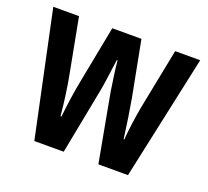

<svg xmlns="http://www.w3.org/2000/svg" viewBox="-99 -664 852 786"><g transform="rotate(20 327.5 -271.5)"><path d="M347 -294Q342 -326 337 -361.5Q332 -397 329 -427H326Q321 -394 316.5 -358.5Q312 -323 307 -295L250 0H122L7 -543H119L163 -311Q171 -270 177.5 -223.5Q184 -177 188 -132H192Q196 -169 202 -212Q208 -255 218 -305L264 -543H391L437 -303Q451 -224 463 -132H466Q468 -162 473 -199Q478 -236 485 -276L538 -543H647L530 0H401Z"/></g></svg>

Font: Noto Sans Khmer UI ExtraCondensed SemiBold
Style: Regular
Weight: 600
Width: 2
Designer: Danh Hong and the Monotype Design Team
Foundry: Monotype Imaging Inc.
Version: Version 2.002; ttfautohint (v1.8.4.7-5d5b)